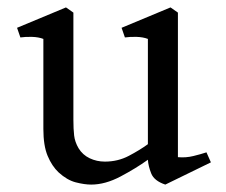

<svg xmlns="http://www.w3.org/2000/svg" viewBox="-20 -490 611 518"><path d="M426 8Q396 -2 388 -22Q380 -42 379 -59Q347 -36 305.5 -14Q264 8 226 8Q208 8 184.5 2Q161 -4 138 -25Q120 -42 108.5 -69.5Q97 -97 97 -142V-385Q84 -390 66.5 -390.5Q49 -391 35 -389L26 -415L158 -470L178 -456V-167Q178 -142 180 -124.5Q182 -107 192 -90Q203 -72 222 -63Q241 -54 263 -54Q298 -54 327.5 -69.5Q357 -85 379 -101V-385Q366 -390 348.5 -390.5Q331 -391 317 -389L308 -415L440 -470L460 -456V-66Q481 -64 501.5 -69Q522 -74 537 -79L549 -52Z"/></svg>

Font: Joan
Style: Regular
Weight: 400
Designer: Paolo Biagini
Version: Version 1.001; ttfautohint (v1.8.4.7-5d5b);gftools[0.9.30]